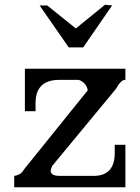

<svg xmlns="http://www.w3.org/2000/svg" viewBox="-20 -790 589 810"><path d="M300 -670 423 -770 453 -767 331 -590H270L147 -767H179ZM201 -91Q194 -78 194 -69Q194 -48 232 -48H375Q464 -48 464 -145V-179H509V0H40V-48Q69 -52 81 -75L351 -410H350Q347 -427 336 -438Q325 -449 312 -453H230Q130 -453 130 -355V-321H85V-500H509V-453H505Q488 -450 469 -415Z"/></svg>

Font: Sawarabi Mincho
Style: Regular
Weight: 400
Version: Version 1.00